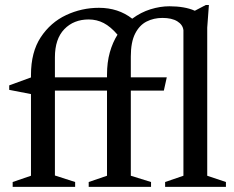

<svg xmlns="http://www.w3.org/2000/svg" viewBox="-20 -730 916 750"><path d="M273.5 0H29.5V-19L101 -43.5V-362.5L16 -379V-396.5L101 -427.5V-437.5Q101 -526.5 139.2 -584.5Q177.5 -642.5 238.2 -671Q299 -699.5 366.5 -699.5Q442 -699.5 496.5 -657Q530 -682 568 -693.8Q606 -705.5 642 -705.5Q671 -705.5 696 -701.2Q721 -697 741 -688L784 -710.5H796L789.5 -622V-43.5L862.5 -19V0H625V-19L696.5 -43.5V-612Q694 -633.5 672.5 -646.8Q651 -660 614.5 -660Q580.5 -660 552.5 -645.8Q524.5 -631.5 507.8 -598.5Q491 -565.5 491 -509V-428H631.5L620 -376H491V-43.5L570 -19V0H326.5V-19L398 -43.5V-376H194.5V-44.5L273.5 -19ZM194.5 -506V-428H398V-438Q398 -486.5 409 -525.5Q420 -564.5 439 -594.5Q412 -626 385 -640Q358 -654 326.5 -654Q268 -654 231.2 -616Q194.5 -578 194.5 -506Z"/></svg>

Font: Newsreader Text Medium
Style: Regular
Weight: 500
Designer: Hugues Gentile
Foundry: Production Type
Version: Version 1.002